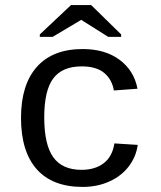

<svg xmlns="http://www.w3.org/2000/svg" viewBox="-20 -733 640 763"><path d="M63.5 -264.6Q63.5 -396.5 126.5 -467.3Q189.5 -538.1 308.6 -538.1Q397.5 -538.1 455.1 -495.4Q512.7 -452.6 526.4 -380.4L432.6 -373.5Q424.8 -418 393.6 -443.6Q362.3 -469.2 304.7 -469.2Q227.5 -469.2 191.7 -421.4Q155.8 -373.5 155.8 -266.6Q155.8 -158.2 191.7 -108.2Q227.5 -58.1 304.2 -58.1Q356.9 -58.1 391.6 -84Q426.3 -109.9 434.6 -163.1L527.3 -157.2Q521 -110.4 491.9 -72Q462.9 -33.7 415 -12Q367.2 9.8 308.1 9.8Q188.5 9.8 126 -60.5Q63.5 -130.9 63.5 -264.6ZM461.4 -596.2V-586.4H410.2L303.2 -653.8H302.2L189 -586.4H138.2V-596.2L262.2 -712.9H342.3Z"/></svg>

Font: Courier New
Style: Regular
Weight: 400
Designer: Steve Matteson
Foundry: Ascender Corporation
Version: Version 2.00.3